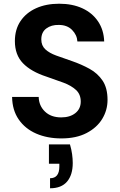

<svg xmlns="http://www.w3.org/2000/svg" viewBox="-20 -732 644 1032"><path d="M310 12Q234 12 174.5 -14Q115 -40 80.5 -90Q46 -140 45 -211H188Q189 -164 221.5 -132.5Q254 -101 309 -101Q356 -101 385 -124Q414 -147 414 -186Q414 -225 388.5 -248.5Q363 -272 321.5 -287.5Q280 -303 230 -320Q147 -347 103.5 -392Q60 -437 60 -511Q60 -574 90.5 -619Q121 -664 174.5 -688Q228 -712 298 -712Q369 -712 422.5 -687.5Q476 -663 507 -617Q538 -571 540 -509H396Q394 -544 367.5 -571Q341 -598 296 -598Q256 -599 229 -579Q202 -559 202 -520Q202 -487 223.5 -467Q245 -447 282 -433.5Q319 -420 366 -404Q418 -386 461.5 -362Q505 -338 531.5 -298.5Q558 -259 558 -195Q558 -140 529.5 -93Q501 -46 445.5 -17Q390 12 310 12ZM249 280V226Q299 226 299 163V148H243V44H356Q364 71 367.5 96.5Q371 122 371 144Q371 208 340.5 244Q310 280 249 280Z"/></svg>

Font: DM Sans
Style: Bold
Weight: 700
Designer: Colophon Foundry, Jonny Pinhorn
Foundry: Colophon Foundry
Version: Version 4.004; ttfautohint (v1.8.4.7-5d5b)